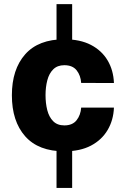

<svg xmlns="http://www.w3.org/2000/svg" viewBox="-20 -742 630 947"><path d="M258.8 -721.7H335.9V-484.9H258.8ZM258.8 -59.1H335.9V185.1H258.8ZM297.4 -548.3Q375 -548.3 428.5 -520.5Q481.9 -492.7 510.7 -444.1Q539.6 -395.5 542 -332.5L380.4 -333Q377.9 -370.1 357.9 -395.3Q337.9 -420.4 297.4 -420.4Q263.2 -420.4 242.7 -400.1Q222.2 -379.9 213.4 -346.2Q204.6 -312.5 204.6 -272.9Q204.6 -232.9 213.1 -199Q221.7 -165 242.2 -144.3Q262.7 -123.5 297.4 -123.5Q337.9 -123.5 357.9 -149.2Q377.9 -174.8 380.4 -211.4H542Q539.6 -149.4 510.7 -100.6Q481.9 -51.8 428.5 -23.7Q375 4.4 297.4 4.4Q169.9 4.4 104.2 -69.8Q38.6 -144 38.6 -272Q38.6 -399.9 104.2 -474.1Q169.9 -548.3 297.4 -548.3Z"/></svg>

Font: Estedad-FD ExtraBold
Style: Regular
Weight: 800
Designer: Amin Abedi
Version: Version 7.3